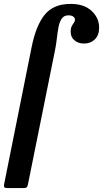

<svg xmlns="http://www.w3.org/2000/svg" viewBox="-57 -813 527 983"><path d="M-35.5 128 105 -572Q127 -682 171.8 -737.5Q216.5 -793 304.5 -793Q374 -793 412.2 -757Q450.5 -721 450.5 -671.5Q450.5 -632.5 428.5 -611.2Q406.5 -590 373.5 -590Q344 -590 324.2 -606.5Q304.5 -623 305 -651.5Q305 -669 310.5 -679.2Q316 -689.5 321.5 -696.8Q327 -704 327 -712.5Q327 -720.5 318.8 -727.5Q310.5 -734.5 293.5 -734.5Q271 -734.5 259.5 -718.2Q248 -702 242.8 -675.2Q237.5 -648.5 234 -615.8Q230.5 -583 223.5 -550L86 131.5Q83.5 143.5 78.8 146.8Q74 150 59.5 150H-16.5Q-32.5 150 -35.2 145.2Q-38 140.5 -35.5 128Z"/></svg>

Font: Besley* Condensed Semi
Style: Italic
Weight: 600
Width: 3
Italic angle: -13°
Designer: Owen Earl
Foundry: indestructible type*
Version: Version 3.000; ttfautohint (v1.8.3)